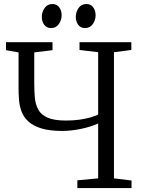

<svg xmlns="http://www.w3.org/2000/svg" viewBox="-20 -958 734 978"><path d="M480 -329Q441.5 -311.5 391 -301.2Q340.5 -291 297 -291Q231 -291 188.8 -304.5Q146.5 -318 122.8 -340.8Q99 -363.5 89 -391.8Q79 -420 76.8 -450.2Q74.5 -480.5 74.5 -508V-691L10.5 -702.5V-743H247.5V-702.5L154.5 -691V-535Q154.5 -495.5 157.5 -461Q160.5 -426.5 174.8 -400Q189 -373.5 222.2 -358.8Q255.5 -344 315.5 -344Q354 -344 385.5 -348.5Q417 -353 441 -360Q465 -367 480 -374.5V-692L385 -703.5V-743H649V-703.5L560.5 -692V-49.5L650 -38.5V0H374V-39.5L480 -49.5ZM239.5 -815Q218 -815 205.5 -831.5Q193 -848 193 -872Q193 -896.5 207.2 -917Q221.5 -937.5 246.5 -937.5H247.5Q269 -937.5 281.5 -921Q294 -904.5 294 -880.5Q294 -856 279.8 -835.5Q265.5 -815 240.5 -815ZM412.5 -815Q391 -815 378.5 -831.5Q366 -848 366 -872Q366 -896.5 380.2 -917Q394.5 -937.5 419.5 -937.5H420.5Q442 -937.5 454.5 -921Q467 -904.5 467 -880.5Q467 -856 452.8 -835.5Q438.5 -815 413.5 -815Z"/></svg>

Font: Merriweather 36pt Light
Style: Regular
Weight: 300
Designer: Eben Sorkin
Foundry: Eben Sorkin
Version: Version 2.100